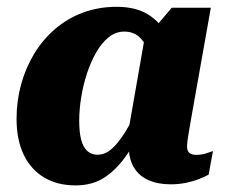

<svg xmlns="http://www.w3.org/2000/svg" viewBox="-20 -542 680 575"><path d="M512.2 -313.4 432.8 -334.2Q431.2 -368.8 421.5 -394.1Q411.8 -419.4 394.6 -433.4Q377.4 -447.4 352 -447.4Q326.4 -447.4 305.5 -430.5Q284.6 -413.6 268.2 -385.2Q251.8 -356.8 240.4 -321.8Q229 -286.8 223.1 -250.1Q217.2 -213.4 217.2 -180.8Q217.2 -144.8 223.4 -122.4Q229.6 -100 242 -89.3Q254.4 -78.6 272.2 -78.6Q293.8 -78.6 313.1 -94.9Q332.4 -111.2 353 -143.6Q373.6 -176 396.2 -222.8L426.2 -193.6Q393.6 -128.4 362.5 -82.3Q331.4 -36.2 294.7 -11.5Q258 13.2 206 13.2Q151.8 13.2 112.1 -10.5Q72.4 -34.2 51 -78.7Q29.6 -123.2 29.6 -186Q29.6 -239 43 -288.4Q56.4 -337.8 81.9 -380.2Q107.4 -422.6 144.2 -454.5Q181 -486.4 227.8 -504Q274.6 -521.6 330 -521.6Q392 -521.6 431.4 -493.5Q470.8 -465.4 490.7 -418.6Q510.6 -371.8 512.2 -313.4ZM611.4 -518.8 553.6 -193.4Q550 -171.8 546.9 -154.5Q543.8 -137.2 542 -124.1Q540.2 -111 540.2 -102.8Q540.2 -89.8 547.6 -84Q555 -78.2 567.4 -78.2Q585 -78.2 598.9 -83.3Q612.8 -88.4 617.8 -89.6L604.8 -19Q594.2 -13.2 576.9 -6.2Q559.6 0.8 537.7 5.4Q515.8 10 490.4 10Q452.6 10 424.3 -2.7Q396 -15.4 380.8 -40.8Q365.6 -66.2 365.6 -104.6Q365.6 -112 366.4 -120.1Q367.2 -128.2 369.2 -141.2L357.6 -110.8L415 -438.8L423.4 -435.4L494.4 -518.8Z"/></svg>

Font: Roboto Serif 20pt
Style: Italic
Weight: 400
Italic angle: -10°
Designer: Greg Gazdowicz
Foundry: Commercial Type
Version: Version 1.008